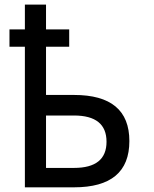

<svg xmlns="http://www.w3.org/2000/svg" viewBox="-20 -801 658 821"><path d="M296.4 -83Q435.5 -83 435.5 -194.8Q435.5 -307.1 296.4 -307.1H176.8V-83ZM176.8 -675.3H275.9V-601.1H176.8V-395H296.4Q533.2 -395 533.2 -197.8Q533.2 0 296.4 0H86.4V-601.1H20.5V-675.3H86.4V-781.2H176.8Z"/></svg>

Font: Cadman
Style: Regular
Weight: 400
Designer: Paul James MIller
Foundry: High-Logic / Made with FontCreator
Version: Version 2.114;March 28, 2021;FontCreator 13.0.0.2683 64-bit